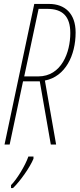

<svg xmlns="http://www.w3.org/2000/svg" viewBox="-20 -734 404 975"><path d="M3 0H29L97 -321H182L238 0H265L208 -325C312 -345 364 -453 364 -569C364 -666 309 -714 229 -714H154ZM174 -346H103L176 -689H220C297 -689 337 -652 337 -566C337 -469 293 -346 174 -346ZM36 206V221H46C83 186 133 114 150 72V61H124C109 106 64 179 36 206Z"/></svg>

Font: Noto Sans ExtraCondensed Thin
Style: Italic
Weight: 100
Width: 2
Italic angle: -12°
Designer: Monotype Design Team
Foundry: Monotype Imaging Inc.
Version: Version 2.013